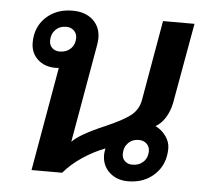

<svg xmlns="http://www.w3.org/2000/svg" viewBox="-46 -635 739 693"><g transform="rotate(5 323.0 -288.0)"><path d="M524 -197Q547 -186 562 -165Q577 -144 577 -121Q577 -63 539 -26.5Q501 10 442 10Q401 10 374.5 -14.5Q348 -39 348 -78Q348 -86 351 -101Q307 -84 268 -57.5Q229 -31 203 0H92L158 -376Q154 -375 146 -375Q106 -375 81 -398.5Q56 -422 56 -459Q56 -515 93.5 -550.5Q131 -586 190 -586Q236 -586 263.5 -561Q291 -536 291 -495Q291 -489 289 -473L226 -114Q253 -143 345 -182Q411 -211 436 -232Q461 -253 467 -286L518 -577H632L580 -286Q574 -256 559.5 -232.5Q545 -209 524 -197ZM211 -489Q211 -505 200 -515.5Q189 -526 172 -526Q148 -526 133 -510.5Q118 -495 118 -471Q118 -455 128.5 -445Q139 -435 156 -435Q180 -435 195.5 -450Q211 -465 211 -489ZM508 -105Q508 -121 497 -131.5Q486 -142 469 -142Q445 -142 430 -126.5Q415 -111 415 -87Q415 -71 425.5 -61Q436 -51 453 -51Q477 -51 492.5 -66Q508 -81 508 -105Z"/></g></svg>

Font: Sarabun SemiBold
Style: Italic
Weight: 600
Italic angle: -10°
Designer: Suppakit Chalermlarp | Katatrad Co.,Ltd.
Foundry: Cadson Demak Co.,Ltd.
Version: Version 1.000; ttfautohint (v1.6)